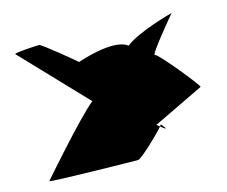

<svg xmlns="http://www.w3.org/2000/svg" viewBox="-85 -681 940 796"><g transform="rotate(-15 385.0 -283.5)"><path d="M37 -11C34 -5 401 0 415 0C429 0 517 -84 539 -111C537 -114 531 -117 526 -121L744 -226C747 -232 609 -403 595 -403C581 -403 707 -553 707 -553C707 -553 555 -513 500 -468C445 -513 284 -456 284 -456C278 -462 152 -567 142 -567C131 -567 34 -562 37 -556L295 -285C229 -232 37 -11 37 -11ZM539 -111C583 -75 545 -117 544 -119C545 -118 541 -115 539 -111Z"/></g></svg>

Font: Ampere
Style: SCSuExt
Weight: 400
Version: Version 1